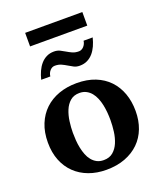

<svg xmlns="http://www.w3.org/2000/svg" viewBox="-157 -961 899 1072"><g transform="rotate(-20 292.0 -425.0)"><path d="M403.8 -242.2Q403.8 -263.2 401.9 -286.4Q399.9 -309.6 395.3 -332Q390.6 -354.5 382.3 -374.5Q374 -394.5 361.6 -409.7Q349.1 -424.8 332 -433.8Q314.9 -442.9 292 -442.9Q258.3 -442.9 236.8 -424.3Q215.3 -405.8 203.4 -376.7Q191.4 -347.7 186.8 -313Q182.1 -278.3 182.1 -246.1Q182.1 -224.6 183.8 -201.2Q185.5 -177.7 190.2 -155.3Q194.8 -132.8 202.6 -112.8Q210.4 -92.8 222.9 -77.4Q235.4 -62 252.4 -53Q269.5 -43.9 293 -43.9Q327.1 -43.9 348.6 -62.3Q370.1 -80.6 382.3 -109.4Q394.5 -138.2 399.2 -173.3Q403.8 -208.5 403.8 -242.2ZM553.2 -241.2Q553.2 -185.1 535.4 -138.4Q517.6 -91.8 483.4 -58.3Q449.2 -24.9 400.1 -6.3Q351.1 12.2 289.1 12.2Q231.9 12.2 184.8 -5.4Q137.7 -22.9 103.8 -55.7Q69.8 -88.4 51 -135.5Q32.2 -182.6 32.2 -242.2Q32.2 -303.7 51.8 -351.6Q71.3 -399.4 106.2 -432.4Q141.1 -465.3 189.5 -482.7Q237.8 -500 295.9 -500Q357.9 -500 405.8 -481Q453.6 -461.9 486.3 -427.5Q519 -393.1 536.1 -345.7Q553.2 -298.3 553.2 -241.2ZM468.3 -709Q461.9 -683.1 451.7 -660.6Q441.4 -638.2 426.8 -621.3Q412.1 -604.5 392.3 -594.7Q372.6 -585 347.2 -585Q327.6 -585 313 -592.5Q298.3 -600.1 283.9 -608.9Q269.5 -617.7 253.4 -625.2Q237.3 -632.8 215.3 -632.8Q198.7 -632.8 186.3 -619.1Q173.8 -605.5 171.4 -585H117.2Q123.5 -610.8 133.8 -633.3Q144 -655.8 158.7 -672.6Q173.3 -689.5 192.9 -699.2Q212.4 -709 237.3 -709Q256.8 -709 272 -701.7Q287.1 -694.3 301.5 -685.5Q315.9 -676.8 332 -669.4Q348.1 -662.1 370.1 -662.1Q377.9 -662.1 385.5 -665.8Q393.1 -669.4 398.9 -675.8Q404.8 -682.1 408.9 -690.7Q413.1 -699.2 414.1 -709ZM122.6 -781.2V-861.8H462.4V-781.2Z"/></g></svg>

Font: Charis SIL Viet
Style: Bold
Weight: 700
Foundry: SIL International
Version: Version 5.000